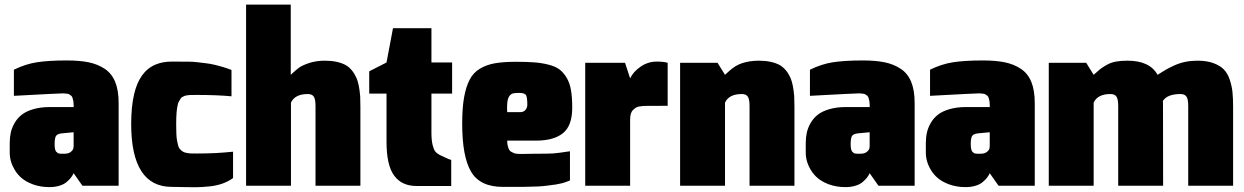

<svg xmlns="http://www.w3.org/2000/svg" viewBox="-20 -802 5371 829"><path d="M257.8 -138.2Q276.4 -138.2 286.1 -146.5Q295.9 -154.8 296.9 -162.6L297.9 -170.9V-231L246.1 -226.1Q224.1 -224.1 219.2 -209.5Q217.3 -202.1 216.6 -197.3Q215.8 -192.4 215.8 -181.2Q215.8 -150.9 224.6 -145.5Q228 -142.6 229.5 -141.1Q231 -139.6 236.3 -139.2Q238.3 -138.7 240.2 -138.4Q242.2 -138.2 257.8 -138.2ZM193.4 5.9Q154.3 5.9 121.1 -6.3Q91.8 -17.6 73.7 -33Q55.7 -48.3 43.9 -67.9Q22 -104 22 -143.1V-184.1Q22 -208.5 26.6 -229.5Q31.2 -250.5 43.2 -271.2Q55.2 -292 74.2 -306.9Q93.3 -321.8 124.5 -330.8Q155.8 -339.8 195.8 -339.8H297.9L298.3 -345.2Q298.3 -347.2 297.9 -347.2Q297.9 -358.4 296.4 -366.7L293.9 -376Q292.5 -385.3 285.6 -390.1Q282.7 -392.1 280.8 -393.3Q278.8 -394.5 276.6 -395.8Q274.4 -397 265.1 -397.9Q258.3 -398.9 252.4 -398.9Q235.8 -398.9 40 -388.2V-501Q89.4 -525.4 139.6 -533.2Q189.9 -541 268.1 -541Q323.7 -541 362.8 -533Q401.9 -524.9 432.1 -504.9Q462.4 -484.9 477.3 -448.5Q492.2 -412.1 492.2 -356.9V0H335.9L297.9 -54.2Q293.9 -44.9 286.6 -35.4Q279.3 -25.9 266.8 -15.4Q254.4 -4.9 232.9 1Q214.8 5.9 193.4 5.9Z M830.6 6.3H815.4L778.3 5.9Q762.7 5.9 753.9 5.4L721.7 4.9Q546.9 4.9 546.4 -266.1Q546.4 -341.8 559.1 -395.5Q582 -493.7 650.9 -522.9Q681.6 -536.1 721.7 -536.1Q778.3 -536.1 798.3 -535.6Q818.4 -535.2 831.8 -533.4Q845.2 -531.7 866.2 -529.3Q887.2 -526.9 903.8 -522.9Q947.3 -512.7 979.5 -500V-386.2Q918 -392.1 827.6 -392.1Q804.2 -392.1 796.9 -391.6L793.5 -391.1Q783.7 -390.1 779.8 -388.7L777.8 -388.2Q774.4 -386.7 768.3 -383.8Q762.2 -380.9 759.8 -376.2Q757.3 -371.6 752.9 -364.5Q748.5 -357.4 747.1 -348.1Q740.7 -322.8 740.7 -264.2Q740.7 -240.7 741.5 -223.6Q742.2 -206.5 744.6 -193.8Q747.1 -181.2 749.5 -172.9L750 -170.9Q752.4 -162.1 759 -156Q765.6 -149.9 770.8 -146.7Q775.9 -143.6 786.6 -141.6Q797.4 -139.6 805.9 -139.4Q814.5 -139.2 830.6 -139.2Q871.6 -139.2 910.6 -141.1L918.9 -141.6Q947.3 -143.1 986.3 -147V-33.2Q965.3 -18.1 939.5 -9Q913.6 0 883.5 2.9Q853.5 5.9 830.6 6.3Z M1536.1 0H1342.3V-344.2Q1342.3 -374.5 1334.5 -385.3Q1326.7 -396 1309.1 -396Q1253.4 -396 1236.3 -358.9V0H1042.5V-782.2H1235.4V-479Q1254.9 -497.6 1269.3 -508.5Q1283.7 -519.5 1314.5 -529.8Q1345.2 -540 1382.3 -540Q1438 -540 1473.6 -520.5Q1502.4 -502.9 1519 -465.8Q1530.8 -439 1535.2 -386.2Q1536.1 -366.2 1536.1 -339.8Z M1928.2 1H1777.8Q1714.8 1 1681.9 -43.7Q1648.9 -88.4 1648.9 -189.9V-397.9H1574.2V-494.1L1648.9 -532.2L1676.8 -680.2H1842.8V-532.2H1932.1V-397.9H1842.8V-230Q1842.8 -196.3 1847.9 -176Q1853 -155.8 1859.6 -147.7Q1866.2 -139.6 1878.9 -132.8Q1921.9 -111.8 1928.2 -111.8Z M2227.5 -317.9Q2240.2 -317.9 2248.5 -327.1Q2256.8 -336.4 2256.8 -350.1Q2256.8 -380.4 2251.5 -390.6Q2246.1 -400.9 2221.7 -400.9Q2204.1 -400.9 2195.3 -398.7Q2186.5 -396.5 2179.9 -387.9Q2173.3 -379.4 2170.9 -363.3Q2169.4 -352.1 2169.4 -335.9L2169.9 -317.9ZM2233.9 4.9H2150.9Q2052.7 4.9 2014.2 -60.3Q1975.6 -125.5 1975.6 -268.1Q1975.6 -335 1983.6 -380.9Q1991.7 -426.8 2007.6 -457.5Q2023.4 -488.3 2052 -505.4Q2080.6 -522.5 2116.9 -528.8Q2153.3 -535.2 2207.5 -535.2Q2255.4 -535.2 2287.4 -532.7Q2319.3 -530.3 2348.9 -522.7Q2378.4 -515.1 2395.8 -502Q2413.1 -488.8 2426.5 -466.6Q2439.9 -444.3 2445.3 -413.1Q2450.7 -381.8 2450.7 -336.9Q2450.7 -259.3 2410.9 -227.1Q2371.1 -194.8 2293.9 -194.8H2169.9Q2169.9 -172.4 2178.2 -155.8Q2181.6 -149.4 2188.7 -145.8Q2195.8 -142.1 2202.1 -139.6Q2210.9 -137.2 2231 -137.2L2290.5 -138.2Q2347.2 -138.2 2366.9 -139.4Q2386.7 -140.6 2440.9 -148.9V-22.9Q2426.3 -16.6 2408.2 -11.2Q2386.2 -5.4 2347.2 -1Q2335 0 2325.2 1.5Q2307.6 3.4 2276.9 3.9Q2256.3 4.9 2233.9 4.9Z M2700.7 0H2506.8V-530.8H2678.7L2700.7 -463.9Q2714.8 -493.2 2746.6 -514.6Q2778.3 -536.1 2815.4 -536.1Q2845.7 -536.1 2862.8 -530.8V-345.2Q2763.7 -345.2 2759.3 -344.7Q2735.4 -342.8 2727.1 -337.9Q2720.7 -334.5 2713.9 -327.6Q2700.7 -316.4 2700.7 -285.2Z M3410.2 0H3216.3V-344.2Q3216.3 -374.5 3208.5 -385.3Q3200.7 -396 3183.1 -396Q3127.4 -396 3110.4 -358.9V0H2916.5V-530.8H3078.1L3110.4 -479L3130.9 -497.6Q3156.2 -519.5 3180.2 -527.8Q3214.4 -540 3256.3 -540Q3312 -540 3347.7 -520.5Q3376.5 -502.9 3393.1 -465.8Q3404.8 -439 3409.2 -386.2Q3410.2 -366.2 3410.2 -339.8Z M3694.8 -138.2Q3713.4 -138.2 3723.1 -146.5Q3732.9 -154.8 3733.9 -162.6L3734.9 -170.9V-231L3683.1 -226.1Q3661.1 -224.1 3656.2 -209.5Q3654.3 -202.1 3653.6 -197.3Q3652.8 -192.4 3652.8 -181.2Q3652.8 -150.9 3661.6 -145.5Q3665 -142.6 3666.5 -141.1Q3668 -139.6 3673.3 -139.2Q3675.3 -138.7 3677.2 -138.4Q3679.2 -138.2 3694.8 -138.2ZM3630.4 5.9Q3591.3 5.9 3558.1 -6.3Q3528.8 -17.6 3510.7 -33Q3492.7 -48.3 3481 -67.9Q3459 -104 3459 -143.1V-184.1Q3459 -208.5 3463.6 -229.5Q3468.3 -250.5 3480.2 -271.2Q3492.2 -292 3511.2 -306.9Q3530.3 -321.8 3561.5 -330.8Q3592.8 -339.8 3632.8 -339.8H3734.9L3735.4 -345.2Q3735.4 -347.2 3734.9 -347.2Q3734.9 -358.4 3733.4 -366.7L3731 -376Q3729.5 -385.3 3722.7 -390.1Q3719.7 -392.1 3717.8 -393.3Q3715.8 -394.5 3713.6 -395.8Q3711.4 -397 3702.1 -397.9Q3695.3 -398.9 3689.5 -398.9Q3672.9 -398.9 3477.1 -388.2V-501Q3526.4 -525.4 3576.7 -533.2Q3627 -541 3705.1 -541Q3760.7 -541 3799.8 -533Q3838.9 -524.9 3869.1 -504.9Q3899.4 -484.9 3914.3 -448.5Q3929.2 -412.1 3929.2 -356.9V0H3772.9L3734.9 -54.2Q3731 -44.9 3723.6 -35.4Q3716.3 -25.9 3703.9 -15.4Q3691.4 -4.9 3669.9 1Q3651.9 5.9 3630.4 5.9Z M4213.4 -138.2Q4231.9 -138.2 4241.7 -146.5Q4251.5 -154.8 4252.4 -162.6L4253.4 -170.9V-231L4201.7 -226.1Q4179.7 -224.1 4174.8 -209.5Q4172.9 -202.1 4172.1 -197.3Q4171.4 -192.4 4171.4 -181.2Q4171.4 -150.9 4180.2 -145.5Q4183.6 -142.6 4185.1 -141.1Q4186.5 -139.6 4191.9 -139.2Q4193.8 -138.7 4195.8 -138.4Q4197.8 -138.2 4213.4 -138.2ZM4148.9 5.9Q4109.9 5.9 4076.7 -6.3Q4047.4 -17.6 4029.3 -33Q4011.2 -48.3 3999.5 -67.9Q3977.5 -104 3977.5 -143.1V-184.1Q3977.5 -208.5 3982.2 -229.5Q3986.8 -250.5 3998.8 -271.2Q4010.7 -292 4029.8 -306.9Q4048.8 -321.8 4080.1 -330.8Q4111.3 -339.8 4151.4 -339.8H4253.4L4253.9 -345.2Q4253.9 -347.2 4253.4 -347.2Q4253.4 -358.4 4252 -366.7L4249.5 -376Q4248 -385.3 4241.2 -390.1Q4238.3 -392.1 4236.3 -393.3Q4234.4 -394.5 4232.2 -395.8Q4230 -397 4220.7 -397.9Q4213.9 -398.9 4208 -398.9Q4191.4 -398.9 3995.6 -388.2V-501Q4044.9 -525.4 4095.2 -533.2Q4145.5 -541 4223.6 -541Q4279.3 -541 4318.4 -533Q4357.4 -524.9 4387.7 -504.9Q4418 -484.9 4432.9 -448.5Q4447.8 -412.1 4447.8 -356.9V0H4291.5L4253.4 -54.2Q4249.5 -44.9 4242.2 -35.4Q4234.9 -25.9 4222.4 -15.4Q4210 -4.9 4188.5 1Q4170.4 5.9 4148.9 5.9Z M5304.2 0H5110.4V-344.2Q5110.4 -374.5 5102.5 -385.3Q5094.7 -396 5077.1 -396Q5020 -396 5001 -366.2Q5001 -362.8 5001.5 -353.5Q5002 -344.2 5002 0H4808.1V-344.2Q4808.1 -374.5 4800.3 -385.3Q4792.5 -396 4774.9 -396Q4719.2 -396 4702.1 -358.9V0H4508.3V-530.8H4669.9L4702.1 -479Q4720.7 -496.1 4730 -503.4Q4739.3 -510.7 4757.3 -521.2Q4775.4 -531.7 4797.1 -535.9Q4818.8 -540 4848.1 -540Q4944.3 -540 4978 -479Q5001.5 -494.1 5013.9 -501.2Q5026.4 -508.3 5050.3 -519.5Q5095.2 -540 5149.9 -540Q5190.4 -540 5219 -529.5Q5247.6 -519 5263.9 -502.4Q5280.3 -485.8 5289.6 -458.3Q5298.8 -430.7 5301.5 -404.1Q5304.2 -377.4 5304.2 -339.8Z"/></svg>

Font: Squarion Black
Style: Regular
Weight: 900
Designer: Natanael Gama
Version: Version 1.00;September 12, 2019;FontCreator 11.5.0.2425 64-b